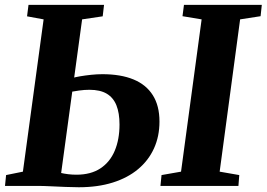

<svg xmlns="http://www.w3.org/2000/svg" viewBox="-20 -763 1094 788"><path d="M303.5 5.5Q280 5.5 249 4.2Q218 3 187.5 1.5Q157 0 134 0H0.5L5 -44.5L74 -58.5L159 -683.5L91 -696L97 -743H407L401.5 -696L317 -683.5L231 -53Q244 -50 260.2 -48Q276.5 -46 293.5 -46Q353 -46 392.2 -72Q431.5 -98 451 -144.5Q470.5 -191 470.5 -252Q470.5 -299 457.8 -330.8Q445 -362.5 418 -378.5Q391 -394.5 347 -394.5Q326.5 -394.5 304.8 -391.5Q283 -388.5 267.5 -385.5L274 -442Q288.5 -446.5 309.5 -450Q330.5 -453.5 354.2 -456Q378 -458.5 400 -458.5Q475.5 -458.5 527.8 -437Q580 -415.5 607.2 -372.2Q634.5 -329 634.5 -264Q634.5 -203.5 612 -154Q589.5 -104.5 546.8 -68.8Q504 -33 442.8 -13.8Q381.5 5.5 303.5 5.5ZM638.5 0 643 -44.5 723 -58.5 807.5 -683.5 729 -696.5 735 -743H1054.5L1049.5 -696.5L965.5 -683.5L881.5 -58.5L962 -44.5L958.5 0Z"/></svg>

Font: Merriweather 36pt ExtraBold
Style: Italic
Weight: 800
Italic angle: -7.8°
Version: Version 2.101